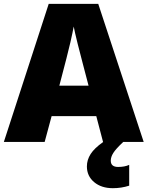

<svg xmlns="http://www.w3.org/2000/svg" viewBox="-20 -737 766 997"><path d="M515.1 0 480 -133.8H248L211.9 0H0L232.9 -716.8H490.2L726.1 0ZM439.9 -292 409.2 -409.2Q398.4 -448.2 383.1 -510.3Q367.7 -572.3 362.8 -599.1Q358.4 -574.2 345.5 -517.1Q332.5 -460 288.1 -292ZM555.2 97.2Q555.2 129.9 593.3 129.9Q627.4 129.9 650.9 119.1V227.1Q610.4 240.2 565.9 240.2Q506.3 240.2 468.8 208.7Q431.2 177.2 431.2 127Q431.2 93.3 450.7 62.7Q470.2 32.2 516.1 0H620.1Q581.5 36.1 568.4 57.1Q555.2 78.1 555.2 97.2Z"/></svg>

Font: OpenSansExtrabold
Style: Regular
Weight: 800
Foundry: Ascender Corporation
Version: Version 1.10